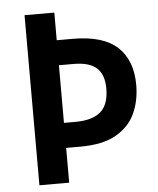

<svg xmlns="http://www.w3.org/2000/svg" viewBox="-52 -759 660 803"><g transform="rotate(-5 278.5 -357.0)"><path d="M521 -383Q521 -317 496.5 -263.5Q472 -210 416 -178Q360 -146 266 -146H206V0H81V-714H206V-598H273Q401 -598 461 -542Q521 -486 521 -383ZM254 -251Q325 -251 360 -281Q395 -311 395 -379Q395 -437 364.5 -465Q334 -493 267 -493H206V-251Z"/></g></svg>

Font: Noto Sans Khmer UI SemiCondensed SemiBold
Style: Regular
Weight: 600
Width: 4
Designer: Danh Hong and the Monotype Design Team
Foundry: Monotype Imaging Inc.
Version: Version 2.002; ttfautohint (v1.8.4.7-5d5b)